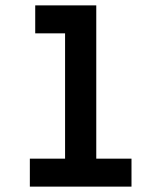

<svg xmlns="http://www.w3.org/2000/svg" viewBox="-20 -694 590 714"><path d="M338 -104H469V0H91V-104H222V-570H111V-674H338Z"/></svg>

Font: Biryani DemiBold
Style: Regular
Weight: 600
Designer: Dan Reynolds and Mathieu Réguer
Foundry: Dan Reynolds and Mathieu Réguer
Version: Version 1.003;PS 001.003;hotconv 1.0.70;makeotf.lib2.5.58329